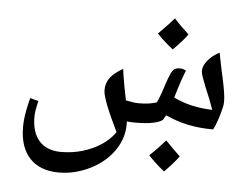

<svg xmlns="http://www.w3.org/2000/svg" viewBox="-52 -558 1134 882"><g transform="rotate(5 514.5 -117.0)"><path d="M250 259Q163 259 115.5 208.5Q68 158 68 65Q68 46 70 27.5Q72 9 76.5 -14.5Q81 -38 89 -70L128 -60Q116 -14 116 14Q116 86 151 125Q186 164 252 164Q303 164 350.5 150Q398 136 436.5 110.5Q475 85 498 51Q464 -18 445 -66.5Q426 -115 426 -137Q426 -169 444 -193.5Q462 -218 503 -241Q505 -227 507.5 -209Q510 -191 515 -165Q520 -139 528 -98Q543 -95 558 -92.5Q573 -90 588 -90Q613 -90 631.5 -92.5Q650 -95 670 -101Q677 -113 687 -141Q698 -174 706 -198Q714 -222 720 -234Q727 -252 736.5 -259Q746 -266 762 -266Q778 -266 791 -258Q784 -242 773 -210Q762 -178 748 -130Q794 -109 835.5 -100Q877 -91 927 -89Q920 -110 910 -135.5Q900 -161 887 -191Q877 -216 870.5 -234.5Q864 -253 864 -264Q864 -287 884.5 -312Q905 -337 938 -354Q943 -327 950 -293Q957 -259 963 -233Q970 -201 974 -175Q978 -149 978 -129Q978 -117 972 -93.5Q966 -70 957.5 -44.5Q949 -19 939 0Q876 0 823 -11Q770 -22 718 -46L708 -28Q701 -15 663 -7Q645 -3 623.5 -1.5Q602 0 576 0Q567 0 558 -0.5Q549 -1 541 -2V14Q541 77 501.5 133.5Q462 190 394 224Q360 241 323.5 250Q287 259 250 259ZM722 -350Q676 -386 648 -417Q673 -442 690.5 -460.5Q708 -479 720 -493Q734 -477 751 -460Q768 -443 788 -425Q777 -409 760 -390Q743 -371 722 -350ZM731 212Q707 193 689 176Q671 159 657 144Q679 123 696.5 104.5Q714 86 729 69Q761 103 797 137Q785 153 768.5 172Q752 191 731 212Z"/></g></svg>

Font: Noto Naskh Arabic Medium
Style: Regular
Weight: 500
Designer: Monotype Design Team, David Williams, Mohamad Dakak and Nizar Qandah
Foundry: Monotype Imaging Inc.
Version: Version 2.016